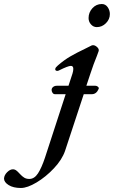

<svg xmlns="http://www.w3.org/2000/svg" viewBox="-229 -646 567 956"><path d="M263 -207 262 -203Q251 -177 228 -177H188L95 105Q80 149 39.5 192Q-1 235 -47 262.5Q-93 290 -125 290Q-163 290 -186 275.5Q-209 261 -209 243Q-208 226 -193.5 211.5Q-179 197 -165 197Q-155 197 -147 203.5Q-139 210 -129 221Q-119 232 -108.5 238.5Q-98 245 -83 245Q-58 245 -40 217.5Q-22 190 -5 139L98 -177H45Q37 -177 32.5 -184Q28 -191 28 -198Q28 -207 35.5 -213Q43 -219 54 -219H112L132 -280Q136 -293 136 -303Q136 -318 124 -318Q110 -318 64 -295Q60 -293 56 -293Q52 -293 49 -295Q46 -297 46 -301Q46 -306 49.5 -310.5Q53 -315 59 -320Q90 -347 121 -365Q152 -383 194 -403L228 -420Q240 -424 253 -413Q266 -402 262 -391L254 -369Q237 -328 221 -279L201 -219H246Q252 -219 257.5 -215Q263 -211 263 -207ZM212 -556Q212 -584 231 -605Q250 -626 278 -626Q296 -626 307 -610.5Q318 -595 318 -576Q318 -550 298.5 -530.5Q279 -511 253 -511Q236 -511 224 -524.5Q212 -538 212 -556Z"/></svg>

Font: EB Garamond Medium
Style: Italic
Weight: 500
Italic angle: -17.2°
Designer: Georg Duffner and Octavio Pardo
Foundry: Georg Duffner
Version: Version 1.000